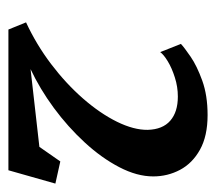

<svg xmlns="http://www.w3.org/2000/svg" viewBox="-49 -899 526 468"><g transform="rotate(90 214.0 -665.0)"><path d="M52 -422.5 34.5 -465.5Q88.5 -490.5 136 -526.5Q183.5 -562.5 220 -604.2Q256.5 -646 276.8 -687.2Q297 -728.5 296.5 -762Q295.5 -798.5 274.2 -817Q253 -835.5 215.5 -835.5Q191.5 -835.5 168.8 -828.2Q146 -821 129.5 -811Q113 -801 107 -792.5L87 -843Q95.5 -851 118 -866.5Q140.5 -882 176.5 -895Q212.5 -908 260.5 -908Q311.5 -908 344.8 -889.5Q378 -871 394 -840.8Q410 -810.5 410 -775.5Q410 -736 387.5 -692.8Q365 -649.5 327.2 -608.5Q289.5 -567.5 243 -533.2Q196.5 -499 148.5 -476.5L338 -498L373.5 -549L427.5 -537L395 -422.5Z"/></g></svg>

Font: Merriweather Light 18pt ExtraBold
Style: Italic
Weight: 800
Italic angle: -7.8°
Version: Version 2.101